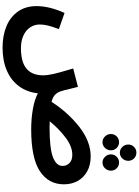

<svg xmlns="http://www.w3.org/2000/svg" viewBox="182 -1010 1059 1462"><g transform="rotate(90 711.0 -278.5)"><path d="M1383 -236Q1383 -119 1283 -53Q1183 13 965 13Q882 13 809 0Q736 -13 690 -38Q681 45 636 106Q591 167 515.5 199Q440 231 342 231Q251 231 179.5 201.5Q108 172 67 113.5Q26 55 26 -28Q26 -125 78 -241L201 -198Q182 -147 174 -114.5Q166 -82 166 -52Q166 -12 187.5 20.5Q209 53 250 72Q291 91 346 91Q452 91 502.5 48.5Q553 6 553 -78Q553 -112 542.5 -157.5Q532 -203 509 -279L501 -307L641 -343L653 -295Q670 -223 677 -205Q687 -181 704 -166Q721 -151 755 -142Q837 -269 947 -354.5Q1057 -440 1171 -440Q1236 -440 1284 -413.5Q1332 -387 1357.5 -341Q1383 -295 1383 -236ZM1243 -226Q1243 -256 1221.5 -278Q1200 -300 1158 -300Q1095 -300 1028 -249.5Q961 -199 903 -128Q919 -127 953 -127Q1109 -127 1176 -152.5Q1243 -178 1243 -226ZM1204 -726Q1204 -700 1186 -681Q1168 -662 1142 -662Q1117 -662 1098.5 -681Q1080 -700 1080 -726Q1080 -752 1098 -770Q1116 -788 1142 -788Q1168 -788 1186 -770Q1204 -752 1204 -726ZM1124 -594Q1124 -568 1106 -549Q1088 -530 1062 -530Q1037 -530 1018.5 -549Q1000 -568 1000 -594Q1000 -620 1018 -638Q1036 -656 1062 -656Q1088 -656 1106 -638Q1124 -620 1124 -594ZM1279 -594Q1279 -568 1261 -549Q1243 -530 1217 -530Q1192 -530 1173.5 -549Q1155 -568 1155 -594Q1155 -620 1173 -638Q1191 -656 1217 -656Q1243 -656 1261 -638Q1279 -620 1279 -594Z"/></g></svg>

Font: Noto Sans Arabic
Style: Bold
Weight: 700
Designer: Nadine Chahine
Foundry: Monotype Imaging Inc.
Version: Version 1.001